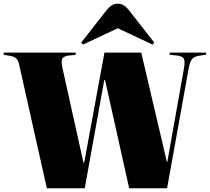

<svg xmlns="http://www.w3.org/2000/svg" viewBox="-30 -1013 1129 1033"><path d="M222 0 74 -661Q69 -687 58 -698Q47 -709 22 -713L-10 -718V-730H377V-718L338 -714Q318 -712 307.5 -700.5Q297 -689 305 -652L419 -138H423L532 -730H730L868 -141H870L959 -641Q967 -683 959 -697.5Q951 -712 916 -715L883 -718V-730H1079V-719L1047 -714Q1032 -712 1020 -707.5Q1008 -703 999 -688.5Q990 -674 984 -639L869 0H665L535 -583H531L426 0ZM416 -773 407 -784 544 -959Q556 -974 570 -983.5Q584 -993 604 -993Q621 -993 635.5 -984.5Q650 -976 666 -955L800 -784L791 -773L604 -861Z"/></svg>

Font: Literata 72pt Black
Style: Regular
Weight: 900
Designer: Latin by Veronika Burian and Jose Scaglione. Greek by Irene Vlachou. Cyrillic by Vera Evstafieva.
Foundry: TypeTogether
Version: Version 3.002